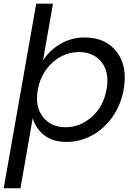

<svg xmlns="http://www.w3.org/2000/svg" viewBox="-39 -760 735 1040"><path d="M193.8 -432.1Q230 -488.3 289.1 -522.7Q348.1 -557.1 419.9 -557.1Q532.7 -557.1 592.8 -479.7Q652.8 -402.3 630.9 -275.9Q616.2 -192.4 570.6 -127.2Q524.9 -62 459.5 -26.6Q394 8.8 320.8 8.8Q248.5 8.8 202.1 -26.4Q155.8 -61.5 138.2 -120.1L71.8 259.8H-19L157.2 -740.2H248ZM538.1 -275.9Q554.7 -369.1 511 -423.6Q467.3 -478 388.2 -478Q337.9 -478 291.7 -454.1Q245.6 -430.2 211.4 -383.3Q177.2 -336.4 166 -274.9Q149.4 -181.6 193.8 -126.2Q238.3 -70.8 315.9 -70.8Q394.5 -70.8 458 -126.5Q521.5 -182.1 538.1 -275.9Z"/></svg>

Font: Poppins
Style: Italic
Weight: 400
Italic angle: -10°
Designer: Ninad Kale (Devanagari), Jonny Pinhorn (Latin)
Foundry: Indian Type Foundry
Version: Version 3.200;PS 1.000;hotconv 16.6.54;makeotf.lib2.5.65590